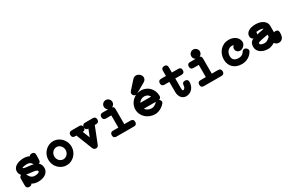

<svg xmlns="http://www.w3.org/2000/svg" viewBox="142 -2057 5133 3433"><g transform="rotate(-30 2709.0 -340.5)"><path d="M299.8 -280.8Q323.7 -278.3 349.1 -274.7Q374.5 -271 398.9 -265.6Q386.7 -284.7 375.2 -296.9Q363.8 -309.1 351.6 -316.2Q339.4 -323.2 325.2 -325.9Q311 -328.6 293.5 -328.6Q274.4 -328.6 256.3 -326.9Q238.3 -325.2 224.4 -322.5Q210.4 -319.8 201.9 -316.2Q193.4 -312.5 193.4 -308.6Q193.4 -302.2 202.1 -298.1Q210.9 -293.9 225.8 -290.8Q240.7 -287.6 260 -285.2Q279.3 -282.7 299.8 -280.8ZM289.1 -159.7Q264.2 -162.1 239 -165.5Q213.9 -168.9 189.9 -175.3Q201.2 -152.3 212.9 -134.3Q224.6 -116.2 239.3 -103.3Q253.9 -90.3 272.7 -83.5Q291.5 -76.7 316.9 -76.7Q336.4 -76.7 353.5 -79.1Q370.6 -81.5 383.1 -86.4Q395.5 -91.3 402.6 -98.4Q409.7 -105.5 409.7 -114.7Q409.7 -126.5 399.7 -134Q389.6 -141.6 372.8 -146.5Q356 -151.4 334.2 -154.3Q312.5 -157.2 289.1 -159.7ZM293.5 -450.7Q327.1 -450.7 355.2 -444.1Q383.3 -437.5 408.2 -424.3Q421.9 -450.7 463.4 -450.7Q493.2 -450.7 508.1 -435.1Q522.9 -419.4 522.9 -391.1V-388.2L520 -283.7Q516.6 -237.3 482.4 -228Q532.2 -187.5 532.2 -114.7Q532.2 -78.1 516.4 -48.6Q500.5 -19 471.9 2Q443.4 22.9 403.8 34.4Q364.3 45.9 316.9 45.9Q281.2 45.9 248.3 37.8Q215.3 29.8 187.5 12.7Q174.8 45.9 130.4 45.9Q69.3 45.9 69.3 -15.1V-158.7Q69.3 -177.2 79.8 -192.6Q90.3 -208 107.4 -215.3Q90.3 -231 80.8 -253.7Q71.3 -276.4 71.3 -308.6Q71.3 -339.8 87.9 -366Q104.5 -392.1 134.3 -410.9Q164.1 -429.7 204.6 -440.2Q245.1 -450.7 293.5 -450.7Z M902.8 -450.7Q951.7 -450.7 995.1 -430.9Q1038.6 -411.1 1071.3 -377.4Q1104 -343.8 1123 -298.6Q1142.1 -253.4 1142.1 -202.6Q1142.1 -151.4 1123.3 -106.2Q1104.5 -61 1071.8 -27.1Q1039.1 6.8 995.6 26.4Q952.1 45.9 902.8 45.9Q853.5 45.9 810.1 26.4Q766.6 6.8 733.9 -26.9Q701.2 -60.5 682.4 -105.7Q663.6 -150.9 663.6 -202.6Q663.6 -253.4 682.6 -298.6Q701.7 -343.8 734.4 -377.4Q767.1 -411.1 810.5 -430.9Q854 -450.7 902.8 -450.7ZM984.9 -292.5Q950.2 -328.6 902.8 -328.6Q878.9 -328.6 857.7 -318.6Q836.4 -308.6 820.6 -291.5Q804.7 -274.4 795.4 -251.5Q786.1 -228.5 786.1 -202.6Q786.1 -176.8 794.9 -154.1Q803.7 -131.3 819.6 -114Q835.4 -96.7 856.7 -86.7Q877.9 -76.7 902.8 -76.7Q927.2 -76.7 948.7 -86.7Q970.2 -96.7 986.1 -113.8Q1002 -130.9 1011 -153.8Q1020 -176.8 1020 -202.6Q1020 -253.9 984.4 -292.5Z M1563 -328.6Q1509.3 -329.6 1504.9 -380.9Q1501 -329.6 1446.8 -328.6Q1454.6 -308.6 1460.9 -293Q1467.3 -277.3 1473.6 -261.2Q1480 -245.1 1487.5 -226.3Q1495.1 -207.5 1505.4 -181.6Q1520 -218.3 1534.4 -254.9Q1548.8 -291.5 1563 -328.6ZM1286.6 -328.6Q1225.6 -328.6 1225.6 -389.6Q1225.6 -450.7 1286.6 -450.7H1444.3Q1500.5 -450.7 1504.9 -398.4Q1509.3 -450.7 1565.9 -450.7H1724.1Q1784.7 -450.7 1784.7 -389.6Q1784.7 -328.6 1724.1 -328.6H1694.8Q1661.6 -244.1 1628.4 -160.6Q1595.2 -77.1 1562 7.3Q1546.4 46.4 1508.3 46.4Q1488.8 46.9 1471.9 36.4Q1455.1 25.9 1448.2 7.8L1315.4 -328.6Z M2288.1 -76.7Q2349.1 -76.7 2349.1 -15.1Q2349.1 45.9 2288.1 45.9H1926.3Q1865.2 45.9 1865.2 -15.1Q1865.2 -76.7 1926.3 -76.7H2036.1V-328.6H1926.3Q1865.2 -328.6 1865.2 -389.6Q1865.2 -450.7 1926.3 -450.7H2042Q2021.5 -461.9 2009 -482.7Q1996.6 -503.4 1996.6 -528.3Q1996.6 -564 2022.5 -590.8Q2048.3 -616.7 2085.4 -616.7Q2104.5 -616.7 2120.8 -609.4Q2137.2 -602.1 2148.9 -590.1Q2160.6 -578.1 2167.5 -562Q2174.3 -545.9 2174.3 -528.3Q2174.3 -501.5 2159.7 -480Q2145 -458.5 2122.1 -447.3Q2158.7 -437 2158.7 -389.6V-76.7Z M2703.1 -694.3Q2732.9 -727.1 2772.9 -727.1Q2792 -727.1 2811 -719.2Q2830.1 -711.4 2845.2 -697.8Q2860.4 -684.1 2869.9 -665.8Q2879.4 -647.5 2879.4 -626.5Q2879.4 -578.1 2831.5 -550.3L2635.7 -438Q2673.8 -450.7 2715.3 -450.7Q2766.6 -450.7 2811 -431.6Q2855.5 -412.6 2887.9 -379.2Q2920.4 -345.7 2939.2 -300.5Q2958 -255.4 2958 -202.6Q2958 -149.4 2912.1 -142.1Q2925.8 -132.8 2935.8 -118.7Q2945.8 -104.5 2945.8 -90.8Q2945.8 -74.7 2933.6 -58.1Q2921.4 -41.5 2904.3 -26.6Q2887.2 -11.7 2868.2 0.5Q2849.1 12.7 2835.4 19.5Q2778.8 45.9 2731 45.9Q2674.3 45.9 2625 26.6Q2575.7 7.3 2539.1 -26.1Q2502.4 -59.6 2481.4 -105Q2460.4 -150.4 2460.4 -202.6Q2460.4 -239.3 2470.9 -272.9Q2481.4 -306.6 2500.5 -335.4Q2519.5 -364.3 2546.1 -387.5Q2572.8 -410.6 2605 -425.8Q2602.5 -425.3 2597.7 -425.3Q2588.9 -425.3 2578.6 -429.9Q2568.4 -434.6 2559.6 -442.9Q2550.8 -451.2 2544.9 -462.6Q2539.1 -474.1 2539.1 -488.3Q2539.1 -512.7 2557.1 -530.8L2555.7 -529.8ZM2837.9 -131.3Q2842.3 -136.7 2847.7 -141.1H2600.6Q2619.1 -110.4 2654.1 -93.5Q2689 -76.7 2731 -76.7Q2742.7 -76.7 2756.1 -80.1Q2769.5 -83.5 2783.4 -90.6Q2797.4 -97.7 2811.3 -107.9Q2825.2 -118.2 2837.9 -131.3ZM2620.6 -291.5Q2613.8 -284.7 2608.4 -278.1Q2603 -271.5 2598.6 -263.7H2821.3Q2805.7 -294.4 2778.1 -311.5Q2750.5 -328.6 2715.3 -328.6Q2658.7 -328.6 2620.6 -291Z M3134.8 -328.6Q3073.7 -328.6 3073.7 -389.6Q3073.7 -450.7 3134.8 -450.7H3234.4V-559.1Q3234.4 -620.6 3295.9 -620.6Q3356.9 -620.6 3356.9 -559.1V-450.7H3487.8Q3548.8 -450.7 3548.8 -389.6Q3548.8 -328.6 3487.8 -328.6H3356.9V-121.6Q3356.9 -101.1 3360.8 -88.4Q3364.7 -75.7 3372.1 -75.7Q3383.8 -75.7 3393.3 -81.3Q3402.8 -86.9 3409.7 -96.9Q3416.5 -106.9 3420.4 -120.6Q3424.3 -134.3 3424.8 -150.4Q3427.7 -208.5 3484.4 -208.5Q3546.9 -208.5 3546.9 -147.9Q3546.9 -105.5 3533.2 -69.8Q3519.5 -34.2 3495.6 -8.5Q3471.7 17.1 3439.9 31.5Q3408.2 45.9 3372.1 45.9Q3341.3 45.9 3315.9 33.9Q3290.5 22 3272.5 0Q3254.4 -22 3244.4 -53Q3234.4 -84 3234.4 -121.6V-328.6Z M4094.2 -76.7Q4155.3 -76.7 4155.3 -15.1Q4155.3 45.9 4094.2 45.9H3732.4Q3671.4 45.9 3671.4 -15.1Q3671.4 -76.7 3732.4 -76.7H3842.3V-328.6H3732.4Q3671.4 -328.6 3671.4 -389.6Q3671.4 -450.7 3732.4 -450.7H3848.1Q3827.6 -461.9 3815.2 -482.7Q3802.7 -503.4 3802.7 -528.3Q3802.7 -564 3828.6 -590.8Q3854.5 -616.7 3891.6 -616.7Q3910.6 -616.7 3927 -609.4Q3943.4 -602.1 3955.1 -590.1Q3966.8 -578.1 3973.6 -562Q3980.5 -545.9 3980.5 -528.3Q3980.5 -501.5 3965.8 -480Q3951.2 -458.5 3928.2 -447.3Q3964.8 -437 3964.8 -389.6V-76.7Z M4638.7 -138.2Q4656.2 -169.9 4688.5 -169.9Q4701.7 -169.9 4713.4 -164.3Q4725.1 -158.7 4734.1 -149.9Q4743.2 -141.1 4748.5 -130.6Q4753.9 -120.1 4753.9 -110.4Q4753.9 -94.2 4744.1 -77.1V-77.6Q4727.5 -48.3 4703.4 -25.4Q4679.2 -2.4 4650.4 13.4Q4621.6 29.3 4589.1 37.6Q4556.6 45.9 4523.9 45.9Q4467.8 45.9 4422.1 29.8Q4376.5 13.7 4344.2 -16.6Q4312 -46.9 4294.4 -89.8Q4276.9 -132.8 4276.9 -186.5Q4276.9 -242.2 4295.7 -290.5Q4314.5 -338.9 4347.4 -374.5Q4380.4 -410.2 4425.8 -430.4Q4471.2 -450.7 4523.9 -450.7Q4569.3 -450.7 4606.2 -438.2Q4643.1 -425.8 4669.4 -404.3Q4695.8 -382.8 4710.4 -353.5Q4725.1 -324.2 4726.1 -290.5V-288.1Q4726.1 -267.6 4716.1 -248.3Q4706.1 -229 4690.4 -213.6Q4674.8 -198.2 4654.8 -188.5Q4634.8 -178.7 4615.2 -178.2Q4597.7 -178.2 4582 -183.8Q4566.4 -189.5 4554.4 -200.2Q4542.5 -210.9 4535.6 -226.3Q4528.8 -241.7 4528.8 -261.2Q4528.8 -280.8 4537.8 -297.1Q4546.9 -313.5 4561.5 -324.7Q4544.4 -328.6 4523.9 -328.6Q4496.1 -328.6 4473.1 -317.4Q4450.2 -306.2 4433.8 -286.9Q4417.5 -267.6 4408.4 -241.7Q4399.4 -215.8 4399.4 -186.5Q4399.4 -131.8 4431.9 -104.2Q4464.4 -76.7 4523.9 -76.7Q4562 -76.7 4591.8 -93Q4621.6 -109.4 4638.7 -138.2Z M4924.8 -248.5Q4903.3 -256.8 4890.4 -275.9Q4877.4 -294.9 4877.4 -320.8Q4877.4 -351.6 4892.3 -375.5Q4907.2 -399.4 4934.1 -416.3Q4960.9 -433.1 4998 -441.9Q5035.2 -450.7 5080.1 -450.7Q5127.4 -450.7 5167.5 -439.5Q5207.5 -428.2 5236.3 -408Q5265.1 -387.7 5281.5 -359.4Q5297.9 -331.1 5297.9 -297.4V-160.6Q5311 -166.5 5329.6 -166.5Q5357.9 -166.5 5373.5 -151.9Q5389.2 -137.2 5389.2 -106.4V-98.1Q5389.2 -24.9 5361.3 9.8Q5333.5 44.4 5284.2 45.9Q5258.3 45.9 5235.8 33.7Q5213.4 21.5 5199.2 0Q5129.4 45.9 5060.5 45.9Q5014.6 45.9 4975.3 33.9Q4936 22 4907 0.5Q4877.9 -21 4861.6 -51Q4845.2 -81.1 4845.2 -117.7Q4845.2 -217.3 4924.3 -248.5ZM5175.8 -183.6Q5158.2 -178.7 5139.9 -175.5Q5121.6 -172.4 5103 -168.9H5104Q5100.1 -168 5096.4 -167.7Q5092.8 -167.5 5088.9 -166.5Q5061 -161.1 5036.6 -155.5Q5012.2 -149.9 4991.2 -143.6Q4967.8 -136.2 4967.8 -117.7Q4967.8 -108.4 4974.9 -100.8Q4981.9 -93.3 4994.4 -87.9Q5006.8 -82.5 5023.7 -79.6Q5040.5 -76.7 5060.5 -76.7Q5089.8 -76.7 5117.7 -93.8Q5145.5 -110.8 5175.8 -138.2ZM5080.1 -328.6Q5048.3 -328.6 5027.8 -324.2V-319.8Q5027.8 -295.4 5016.1 -276.9Q5041.5 -282.7 5067.9 -287.1Q5094.2 -291 5120.4 -296.1Q5146.5 -301.3 5168.5 -309.1Q5157.2 -317.9 5133.1 -323.2Q5108.9 -328.6 5080.1 -328.6Z"/></g></svg>

Font: Erica Type
Style: Bold
Weight: 700
Designer: Peter Wiegel
Foundry: Peter Wiegel
Version: Version 1.000 2010 initial release